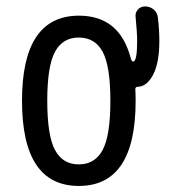

<svg xmlns="http://www.w3.org/2000/svg" viewBox="-20 -580 540 609"><path d="M305.7 -415.5Q281.2 -460.9 230 -460.9Q178.7 -460.9 154.3 -415.5Q129.9 -370.1 129.9 -260.3Q129.9 -150.4 154.3 -104.5Q178.7 -58.6 230 -58.6Q281.2 -58.6 305.7 -104.5Q330.1 -150.4 330.1 -260.3Q330.1 -370.1 305.7 -415.5ZM230.5 -530.3Q357.4 -530.3 393.6 -399.4Q393.6 -398.4 395 -394.5Q396.5 -390.6 397 -389.2Q397.5 -387.7 398.9 -386.2Q400.4 -384.8 402.3 -384.8Q415 -384.8 415 -450.2Q415 -475.6 410.2 -525.4Q408.2 -539.1 417 -549.3Q425.8 -559.6 440.4 -559.6Q455.1 -559.6 466.8 -550.3Q478.5 -541 480.5 -526.4Q485.4 -486.3 485.4 -450.2Q485.4 -380.9 465.8 -343.3Q446.3 -305.7 417 -304.7Q409.2 -304.7 409.2 -296.9Q410.2 -285.2 410.2 -259.8Q410.2 9.8 230 9.8Q49.8 9.8 49.8 -260.3Q49.8 -530.3 230.5 -530.3Z"/></svg>

Font: Rounded Mgen+ 2m regular
Style: Regular
Weight: 400
Designer: [Source Han Sans]
Ryoko NISHIZUKA  (kana & ideographs); Paul D. Hunt (Latin, Greek & Cyrillic); Wenlong ZHANG  (bopomofo
Version: Version 1.059.20150602